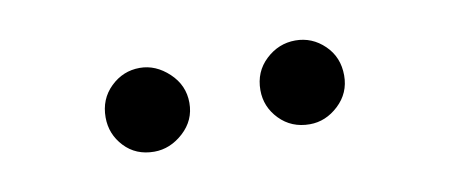

<svg xmlns="http://www.w3.org/2000/svg" viewBox="-28 -725 557 237"><g transform="rotate(-10 250.0 -606.5)"><path d="M100 -606Q100 -629 115.5 -644Q131 -659 152 -659Q172 -659 188.5 -643.5Q205 -628 205 -606Q205 -584 188.5 -569Q172 -554 152 -554Q129 -554 114.5 -569.5Q100 -585 100 -606ZM294 -606Q294 -629 310 -644Q326 -659 347 -659Q368 -659 383.5 -644Q399 -629 399 -606Q399 -584 383 -569Q367 -554 347 -554Q324 -554 309 -569.5Q294 -585 294 -606Z"/></g></svg>

Font: CMU Serif
Style: Roman
Weight: 500
Version: Version 0.7.0